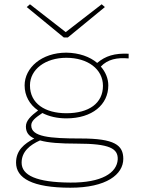

<svg xmlns="http://www.w3.org/2000/svg" viewBox="-20 -705 665 897"><path d="M120 -685 105 -672 278 -530H297L470 -672L455 -685L287 -555ZM290 -152C411 -152 486 -216 486 -306C486 -338 473 -369 451 -394C483 -428 527 -437 581 -432V-454C516 -457 473 -444 434 -411C400 -440 350 -458 290 -459C174 -459 95 -388 95 -306C95 -258 118 -216 158 -189C125 -164 101 -142 101 -114C101 -88 113 -70 140 -58C92 -33 55 -2 55 55C55 127 130 172 309 172C477 172 556 110 556 37C556 -27 515 -58 358 -58C211 -58 126 -66 126 -119C126 -140 145 -155 178 -177C209 -161 247 -152 290 -152ZM290 -176C191 -176 120 -221 120 -306C120 -381 192 -435 290 -435C390 -435 461 -382 461 -304C461 -223 396 -176 290 -176ZM81 55C81 3 120 -28 167 -49C205 -38 261 -34 339 -34C493 -34 532 -11 530 40C526 103 455 149 309 148C150 147 81 114 81 55Z"/></svg>

Font: Inconsolata Expanded ExtraLight
Style: Regular
Weight: 200
Width: 7
Monospace: yes
Designer: Raph Levien, Cyreal, Brenton Simpson
Foundry: Raph Levien, Cyreal, Google
Version: Version 3.100